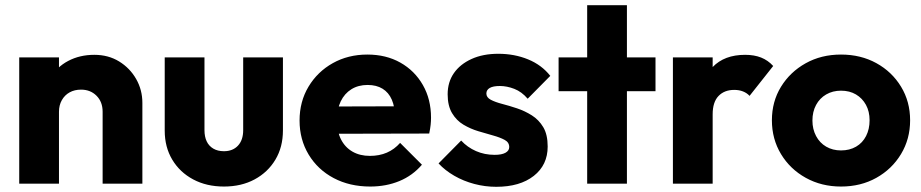

<svg xmlns="http://www.w3.org/2000/svg" viewBox="-20 -707 3545 739"><path d="M375 0V-277Q375 -315 351.5 -338.5Q328 -362 292 -362Q267 -362 248 -351.5Q229 -341 218 -321.5Q207 -302 207 -277L148 -306Q148 -363 173 -406Q198 -449 242.5 -472.5Q287 -496 343 -496Q397 -496 438.5 -470.5Q480 -445 504 -403Q528 -361 528 -311V0ZM54 0V-486H207V0Z M842 11Q775 11 723.5 -16.5Q672 -44 643 -92.5Q614 -141 614 -204V-486H767V-206Q767 -181 775.5 -163Q784 -145 801 -135Q818 -125 842 -125Q876 -125 896 -146.5Q916 -168 916 -206V-486H1069V-205Q1069 -141 1040 -92.5Q1011 -44 960 -16.5Q909 11 842 11Z M1405 11Q1326 11 1264.5 -21.5Q1203 -54 1168 -112Q1133 -170 1133 -243Q1133 -316 1167.5 -373.5Q1202 -431 1261 -464Q1320 -497 1394 -497Q1466 -497 1521 -466Q1576 -435 1607.5 -380Q1639 -325 1639 -254Q1639 -241 1637.5 -226.5Q1636 -212 1632 -193L1213 -192V-297L1567 -298L1501 -254Q1500 -296 1488 -323.5Q1476 -351 1452.5 -365.5Q1429 -380 1395 -380Q1359 -380 1332.5 -363.5Q1306 -347 1291.5 -317Q1277 -287 1277 -244Q1277 -201 1292.5 -170.5Q1308 -140 1336.5 -123.5Q1365 -107 1404 -107Q1440 -107 1469 -119.5Q1498 -132 1520 -157L1604 -73Q1568 -31 1517 -10Q1466 11 1405 11Z M1890 12Q1847 12 1805.5 1Q1764 -10 1728.5 -30.5Q1693 -51 1668 -78L1755 -166Q1779 -140 1812 -125.5Q1845 -111 1884 -111Q1911 -111 1925.5 -119Q1940 -127 1940 -141Q1940 -159 1922.5 -168.5Q1905 -178 1878 -185.5Q1851 -193 1821 -202Q1791 -211 1764 -227Q1737 -243 1720 -271.5Q1703 -300 1703 -344Q1703 -391 1727 -425.5Q1751 -460 1795 -480Q1839 -500 1898 -500Q1960 -500 2012.5 -478.5Q2065 -457 2098 -415L2011 -327Q1988 -354 1959.5 -365Q1931 -376 1904 -376Q1878 -376 1865 -368.5Q1852 -361 1852 -347Q1852 -332 1869 -323Q1886 -314 1913 -307Q1940 -300 1970 -290Q2000 -280 2027 -263Q2054 -246 2071 -217.5Q2088 -189 2088 -143Q2088 -72 2034.5 -30Q1981 12 1890 12Z M2240 0V-687H2393V0ZM2130 -356V-486H2503V-356Z M2570 0V-486H2723V0ZM2723 -267 2659 -317Q2678 -402 2723 -449Q2768 -496 2848 -496Q2883 -496 2909.5 -485.5Q2936 -475 2956 -453L2865 -338Q2855 -349 2840 -355Q2825 -361 2806 -361Q2768 -361 2745.5 -337.5Q2723 -314 2723 -267Z M3217 11Q3142 11 3081.5 -22.5Q3021 -56 2986 -114Q2951 -172 2951 -244Q2951 -316 2986 -373Q3021 -430 3081 -463.5Q3141 -497 3217 -497Q3293 -497 3353 -464Q3413 -431 3448 -373.5Q3483 -316 3483 -244Q3483 -172 3448 -114Q3413 -56 3353 -22.5Q3293 11 3217 11ZM3217 -128Q3250 -128 3275 -142.5Q3300 -157 3313.5 -183.5Q3327 -210 3327 -244Q3327 -278 3313 -303.5Q3299 -329 3274.5 -343.5Q3250 -358 3217 -358Q3185 -358 3160 -343.5Q3135 -329 3121 -303Q3107 -277 3107 -243Q3107 -210 3121 -183.5Q3135 -157 3160 -142.5Q3185 -128 3217 -128Z"/></svg>

Font: Outfit
Style: Bold
Weight: 700
Designer: Rodrigo Fuenzalida
Foundry: fragTYPE
Version: Version 1.100;gftools[0.9.27]